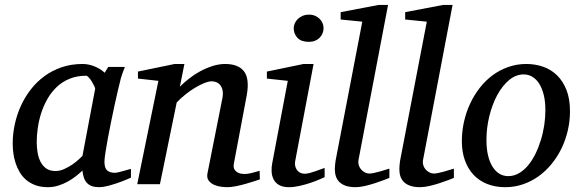

<svg xmlns="http://www.w3.org/2000/svg" viewBox="-20 -757 2393 789"><path d="M371.1 -392.1Q371.6 -394.5 367.4 -403.3Q363.3 -412.1 357.4 -421.6Q351.6 -431.2 345 -438.5Q338.4 -445.8 334 -445.8Q295.9 -445.8 265.9 -433.3Q235.8 -420.9 213.4 -399.7Q190.9 -378.4 175 -350.6Q159.2 -322.8 149.4 -292.5Q139.6 -262.2 135.3 -231.4Q130.9 -200.7 130.9 -172.9Q130.9 -151.9 134.3 -130.9Q137.7 -109.9 146.2 -92.8Q154.8 -75.7 169.7 -64.9Q184.6 -54.2 208 -54.2Q225.6 -54.2 243.2 -62Q260.7 -69.8 275.9 -80.1Q291 -90.3 302.2 -100.6Q313.5 -110.8 318.8 -116.2ZM518.1 -26.9Q512.2 -24.4 496.6 -17.8Q481 -11.2 461.7 -4.6Q442.4 2 422.6 7.1Q402.8 12.2 388.2 12.2Q370.1 12.2 357.7 7.8Q345.2 3.4 337.2 -5.4Q329.1 -14.2 324.7 -26.9Q320.3 -39.6 318.8 -56.2Q307.6 -45.4 292.5 -33.4Q277.3 -21.5 259 -11.2Q240.7 -1 220 5.6Q199.2 12.2 176.8 12.2Q147.5 12.2 125.2 3.9Q103 -4.4 86.9 -18.3Q70.8 -32.2 60.3 -50.5Q49.8 -68.8 43.5 -88.6Q37.1 -108.4 34.7 -128.7Q32.2 -148.9 32.2 -167Q32.2 -205.6 40.5 -244.9Q48.8 -284.2 65.2 -320.6Q81.5 -356.9 106 -388.7Q130.4 -420.4 162.4 -443.8Q194.3 -467.3 233.6 -480.7Q272.9 -494.1 319.8 -494.1Q333.5 -494.1 346.9 -491Q360.4 -487.8 372.1 -482.7Q383.8 -477.5 393.6 -471.2Q403.3 -464.8 410.2 -458L424.8 -481.9H493.2Q490.7 -476.1 487.8 -468Q484.9 -460 481.9 -451.7Q479 -443.4 476.8 -436Q474.6 -428.7 474.1 -424.8Q470.7 -411.6 464.4 -385Q458 -358.4 450.9 -325.2Q443.8 -292 436.3 -255.6Q428.7 -219.2 422.9 -186.8Q417 -154.3 413.1 -129.2Q409.2 -104 409.2 -92.8Q409.2 -66.4 420.4 -56.6Q431.6 -46.9 452.1 -46.9Q457 -46.9 466.6 -49.1Q476.1 -51.3 486.3 -54.2Q496.6 -57.1 505.4 -59.6Q514.2 -62 518.1 -63Z M1047.9 -20Q1041.5 -17.6 1025.6 -12.5Q1009.8 -7.3 990.2 -1.7Q970.7 3.9 950.2 8.1Q929.7 12.2 914.1 12.2Q905.3 12.2 889.9 10.5Q874.5 8.8 860.4 2.7Q846.2 -3.4 837.4 -15.1Q828.6 -26.9 833 -46.9L894 -354Q897.5 -374 894.3 -387.2Q891.1 -400.4 884 -408.4Q877 -416.5 867.7 -419.7Q858.4 -422.9 850.1 -422.9Q837.9 -422.9 820.1 -415.8Q802.2 -408.7 782.5 -397Q762.7 -385.3 742.7 -369.4Q722.7 -353.5 706.1 -335.9L637.2 0H543.9L630.9 -424.8L546.9 -434.1V-462.9L697.8 -494.1H737.8L719.2 -400.9Q735.8 -417.5 757.3 -434.3Q778.8 -451.2 803.2 -464.4Q827.6 -477.5 853.8 -485.8Q879.9 -494.1 904.8 -494.1Q959.5 -494.1 982.7 -463.9Q1005.9 -433.6 994.1 -366.2L940.9 -84Q938.5 -69.8 943.1 -61.5Q947.8 -53.2 955.3 -48.8Q962.9 -44.4 971.2 -43.2Q979.5 -42 983.9 -42Q997.6 -42 1013.7 -45.9Q1029.8 -49.8 1046.9 -55.2Z M1314 -28.8Q1308.1 -26.4 1292.5 -19.5Q1276.9 -12.7 1255.9 -5.6Q1234.9 1.5 1211.7 6.8Q1188.5 12.2 1168 12.2Q1142.1 12.2 1127 3.4Q1111.8 -5.4 1104.5 -19.5Q1097.2 -33.7 1096.2 -51.3Q1095.2 -68.8 1098.6 -85.9L1162.6 -424.8L1076.7 -434.1V-462.9L1227.5 -494.1H1268.6L1192.9 -94.2Q1190.9 -84 1193.1 -74.7Q1195.3 -65.4 1200.4 -58.3Q1205.6 -51.3 1213.6 -47.1Q1221.7 -43 1231.9 -43Q1240.7 -43 1252.7 -46.1Q1264.6 -49.3 1276.6 -53.5Q1288.6 -57.6 1298.8 -61.5Q1309.1 -65.4 1314 -66.9ZM1309.6 -641.1Q1309.6 -629.9 1305.4 -619.9Q1301.3 -609.9 1293.7 -602.1Q1286.1 -594.2 1274.9 -589.6Q1263.7 -585 1249 -585Q1218.3 -585 1202.6 -601.3Q1187 -617.7 1187 -641.1Q1187 -650.9 1191.2 -660.6Q1195.3 -670.4 1203.4 -678.5Q1211.4 -686.5 1223.1 -691.7Q1234.9 -696.8 1250 -696.8Q1264.2 -696.8 1275.1 -691.9Q1286.1 -687 1293.9 -679.2Q1301.8 -671.4 1305.7 -661.4Q1309.6 -651.4 1309.6 -641.1Z M1580.1 -25.9Q1574.2 -23.4 1558.1 -17.3Q1542 -11.2 1522 -4.6Q1502 2 1480.2 7.1Q1458.5 12.2 1440.9 12.2Q1418 12.2 1401.9 6.8Q1385.7 1.5 1375.5 -8.3Q1365.2 -18.1 1360.6 -31.5Q1356 -44.9 1356 -61Q1356 -76.2 1358.9 -96.2L1468.8 -668L1379.9 -676.8V-707L1536.1 -736.8H1574.7L1453.1 -99.1Q1451.2 -88.9 1454.1 -78.9Q1457 -68.8 1463.4 -61.3Q1469.7 -53.7 1479 -48.8Q1488.3 -43.9 1499 -43.9Q1506.3 -43.9 1518.3 -46.6Q1530.3 -49.3 1542.5 -52.7Q1554.7 -56.2 1565.2 -59.6Q1575.7 -63 1580.1 -64Z M1845.2 -25.9Q1839.4 -23.4 1823.2 -17.3Q1807.1 -11.2 1787.1 -4.6Q1767.1 2 1745.4 7.1Q1723.6 12.2 1706.1 12.2Q1683.1 12.2 1667 6.8Q1650.9 1.5 1640.6 -8.3Q1630.4 -18.1 1625.7 -31.5Q1621.1 -44.9 1621.1 -61Q1621.1 -76.2 1624 -96.2L1733.9 -668L1645 -676.8V-707L1801.3 -736.8H1839.8L1718.3 -99.1Q1716.3 -88.9 1719.2 -78.9Q1722.2 -68.8 1728.5 -61.3Q1734.9 -53.7 1744.1 -48.8Q1753.4 -43.9 1764.2 -43.9Q1771.5 -43.9 1783.4 -46.6Q1795.4 -49.3 1807.6 -52.7Q1819.8 -56.2 1830.3 -59.6Q1840.8 -63 1845.2 -64Z M2221.2 -304.2Q2221.2 -339.8 2214.4 -367.2Q2207.5 -394.5 2195.8 -413.1Q2184.1 -431.6 2167.7 -441.4Q2151.4 -451.2 2132.3 -451.2Q2099.6 -451.2 2071.5 -427.5Q2043.5 -403.8 2022.9 -365.5Q2002.4 -327.1 1990.7 -279.1Q1979 -231 1979 -182.1Q1979 -145 1985.8 -117.2Q1992.7 -89.4 2004.9 -70.6Q2017.1 -51.8 2033.2 -42.5Q2049.3 -33.2 2068.4 -33.2Q2091.8 -33.2 2112.5 -45.2Q2133.3 -57.1 2150.1 -77.4Q2167 -97.7 2180.2 -124.5Q2193.4 -151.4 2202.6 -181.4Q2211.9 -211.4 2216.6 -243.2Q2221.2 -274.9 2221.2 -304.2ZM2322.3 -299.8Q2322.3 -259.3 2313.2 -220.5Q2304.2 -181.6 2287.4 -147Q2270.5 -112.3 2246.8 -83.3Q2223.1 -54.2 2193.6 -33Q2164.1 -11.7 2129.4 0.2Q2094.7 12.2 2056.2 12.2Q2015.1 12.2 1981.9 -1Q1948.7 -14.2 1925.8 -38.8Q1902.8 -63.5 1890.4 -98.4Q1877.9 -133.3 1877.9 -176.8Q1877.9 -217.3 1886.7 -256.6Q1895.5 -295.9 1911.9 -331.1Q1928.2 -366.2 1951.7 -396.2Q1975.1 -426.3 2004.6 -448Q2034.2 -469.7 2069.1 -481.9Q2104 -494.1 2143.1 -494.1Q2179.2 -494.1 2211.7 -482.9Q2244.1 -471.7 2268.8 -447.8Q2293.5 -423.8 2307.9 -387.2Q2322.3 -350.6 2322.3 -299.8Z"/></svg>

Font: Charis SIL Viet
Style: Italic
Weight: 400
Italic angle: -11°
Foundry: SIL International
Version: Version 5.000